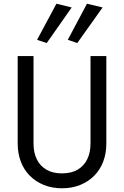

<svg xmlns="http://www.w3.org/2000/svg" viewBox="-20 -1001 666 1031"><path d="M179 -787 283 -981 365 -961 231 -770ZM344 -787 447 -981 531 -961 395 -770ZM160 -700V-230Q160 -182 177.5 -146Q195 -110 229 -90Q263 -70 313 -70Q363 -70 397 -90Q431 -110 448.5 -146Q466 -182 466 -230V-700H551V-230Q551 -178 534.5 -134Q518 -90 486.5 -58Q455 -26 411 -8Q367 10 313 10Q259 10 215 -8Q171 -26 139.5 -58Q108 -90 91.5 -134Q75 -178 75 -230V-700Z"/></svg>

Font: Venryn Sans
Style: Regular
Weight: 400
Designer: Owen Earl, indestructible type* (font) & Cristiano Sobral (main changes)
Version: Version 3.600; ttfautohint (v1.8.3)